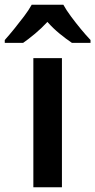

<svg xmlns="http://www.w3.org/2000/svg" viewBox="-66 -786 400 806"><path d="M194 0H74V-542H194ZM200 -766Q212 -744 232 -717Q252 -690 273.5 -664Q295 -638 314 -618V-606H236Q212 -622 184.5 -644.5Q157 -667 133 -694Q108 -667 81 -644.5Q54 -622 31 -606H-46V-618Q-28 -638 -6.5 -664.5Q15 -691 35 -717.5Q55 -744 67 -766Z"/></svg>

Font: Noto Sans Gujarati SemiCondensed SemiBold
Style: Regular
Weight: 600
Width: 4
Designer: Jelle Bosma - Monotype Design Team, Universal Thirst
Foundry: Monotype Imaging Inc.
Version: Version 2.106; ttfautohint (v1.8.4.7-5d5b)